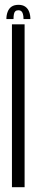

<svg xmlns="http://www.w3.org/2000/svg" viewBox="-20 -776 160 796"><path d="M29.5 0H82V-675H29.5ZM57 -756Q39 -756 28 -748.5Q17 -741 11.8 -727.2Q6.5 -713.5 6.5 -697H36Q36 -709.5 37.8 -717.8Q39.5 -726 44 -729.8Q48.5 -733.5 57 -733.5Q63.5 -733.5 68 -730Q72.5 -726.5 75 -718.2Q77.5 -710 77.5 -697H106Q106 -713.5 100.8 -727.2Q95.5 -741 84.5 -748.5Q73.5 -756 57 -756Z"/></svg>

Font: Anybody ExtraCondensed Light
Style: Regular
Weight: 300
Width: 2
Version: Version 1.113;gftools[0.9.25]